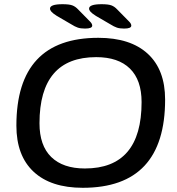

<svg xmlns="http://www.w3.org/2000/svg" viewBox="-20 -887 844 914"><path d="M374 7Q222 7 140 -69.5Q58 -146 58 -289Q58 -707 448 -707Q601 -707 683.5 -631Q766 -555 766 -413Q766 7 374 7ZM384 -85Q654 -85 654 -401Q654 -506 598.5 -560.5Q543 -615 438 -615Q168 -615 168 -300Q168 -194 224 -139.5Q280 -85 384 -85ZM385 -751Q364 -751 350.5 -755.5Q337 -760 318 -772L251 -811Q232 -823 225 -831Q218 -839 218 -846Q218 -867 278 -867Q309 -867 324 -861.5Q339 -856 352 -842L409 -784Q419 -774 419 -765Q419 -751 385 -751ZM571 -751Q550 -751 536.5 -755.5Q523 -760 504 -772L437 -811Q418 -823 411 -831Q404 -839 404 -846Q404 -867 464 -867Q495 -867 510 -861.5Q525 -856 538 -842L595 -784Q605 -774 605 -765Q605 -751 571 -751Z"/></svg>

Font: Asap Semi Expanded Semi Expanded Medium
Style: Italic
Weight: 500
Width: 6
Italic angle: -6°
Designer: Pablo Cosgaya
Foundry: Omnibus-Type
Version: Version 3.001; ttfautohint (v1.8.4.7-5d5b)